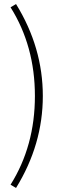

<svg xmlns="http://www.w3.org/2000/svg" viewBox="-20 -751 319 946"><path d="M59 175 32 159Q152 -32 152 -278Q152 -524 32 -715L59 -731Q191 -517 191 -278Q191 -39 59 175Z"/></svg>

Font: Toshiba Sans Light
Style: Regular
Weight: 300
Designer: Paul D. Hunt
Foundry: Toshiba Corporation
Version: Version 2.020;PS 2.0;hotconv 1.0.86;makeotf.lib2.5.63406